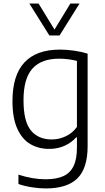

<svg xmlns="http://www.w3.org/2000/svg" viewBox="-20 -828 592 1078"><path d="M83.5 205V152.5Q163 178.5 235.5 178.5Q297 178.5 335.5 161Q374 143.5 393 104.5Q412 65.5 412 0V-57H408Q382 -27.5 343 -9.8Q304 8 256 8Q196.5 8 150.5 -18.8Q104.5 -45.5 77.2 -105.2Q50 -165 50 -260Q50 -405.5 117.2 -477.5Q184.5 -549.5 316 -549.5Q355.5 -549.5 396.8 -543.5Q438 -537.5 472 -526.5V-8Q472 117.5 414.2 173.8Q356.5 230 237.5 230Q200.5 230 158.8 223.5Q117 217 83.5 205ZM412 -115.5V-486Q391.5 -491.5 365 -495Q338.5 -498.5 311.5 -498.5Q212 -498.5 162 -442.8Q112 -387 112 -265.5Q112 -145 154 -95Q196 -45 270.5 -45Q311.5 -45 349.5 -63Q387.5 -81 412 -115.5ZM375 -808H426.5L314.5 -629H257L145 -808H196.5L286 -662Z"/></svg>

Font: Encode Sans Light
Style: Regular
Weight: 300
Designer: Multiple Designers
Foundry: Impallari Type
Version: Version 2.000